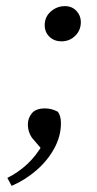

<svg xmlns="http://www.w3.org/2000/svg" viewBox="-20 -460 316 627"><path d="M181 -325Q157 -325 141.5 -340Q126 -355 126 -378Q126 -405 146 -422.5Q166 -440 192 -440Q215 -440 229.5 -424.5Q244 -409 244 -388Q244 -361 225.5 -343Q207 -325 181 -325ZM18 147 4 121Q40 103 69 76Q98 49 121 9L123 35L87 -7Q80 -15 75.5 -27.5Q71 -40 71 -54Q71 -74 84 -90Q97 -106 127 -106Q149 -106 169 -95Q174 -88 176.5 -79Q179 -70 179 -58Q179 -15 157 25Q135 65 98.5 96.5Q62 128 18 147Z"/></svg>

Font: Lisu Bosa ExtraLight
Style: Italic
Weight: 200
Italic angle: -19°
Designer: David Morse, Annie Olsen, Victor Gaultney, Frank Grießhammer (Latin)
Foundry: SIL International
Version: Version 2.000